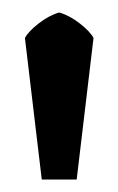

<svg xmlns="http://www.w3.org/2000/svg" viewBox="-20 -749 190 308"><path d="M103 -461H47L20 -688Q25 -698 41.5 -711Q58 -724 75 -729Q92 -724 108.5 -711Q125 -698 130 -688Z"/></svg>

Font: Brawler
Style: Bold
Weight: 700
Designer: Oleg Frolov, Haley Fiege
Foundry: Oleg Frolov, Haley Fiege
Version: Version 1.101; ttfautohint (v1.8.3)